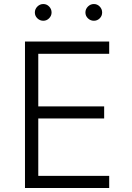

<svg xmlns="http://www.w3.org/2000/svg" viewBox="-20 -933 656 953"><path d="M104 -727H522V-666H170V-405H497V-345H170V-60H522V0H104ZM404 -871Q404 -888 416.5 -900.5Q429 -913 446 -913Q463 -913 475 -900.5Q487 -888 487 -871Q487 -854 475 -842Q463 -830 446 -830Q429 -830 416.5 -842Q404 -854 404 -871ZM153 -871Q153 -888 165.5 -900.5Q178 -913 195 -913Q212 -913 224 -900.5Q236 -888 236 -871Q236 -855 224 -842.5Q212 -830 195 -830Q178 -830 165.5 -842Q153 -854 153 -871Z"/></svg>

Font: 寒蝉端黑体 Light
Style: Regular
Weight: 300
Designer: ChillDuanSans {Warren2060}; 
Source Han Sans {Ryoko NISHIZUKA 西塚涼子 (kana, bopomofo & ideographs); Paul D. Hunt (Latin, G
Foundry: ChillType&Adobe
Version: Version 1.300;Glyphs 3.3 (3306)